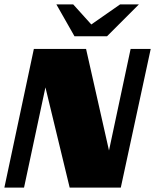

<svg xmlns="http://www.w3.org/2000/svg" viewBox="-20 -859 710 879"><path d="M670 -635H578L479 -170L374 -635H135L0 0H90L188 -459L299 0H533ZM530 -839 398 -747 315 -839H238L321 -693H470L616 -839Z"/></svg>

Font: Racing Sans One
Style: Regular
Weight: 400
Designer: Pablo Impallari, Rodrigo Fuenzalida
Foundry: Pablo Impallari, Rodrigo Fuenzalida
Version: Version 1.001